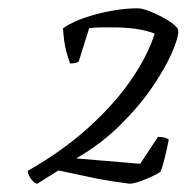

<svg xmlns="http://www.w3.org/2000/svg" viewBox="-20 -790 450 463"><path d="M70 -347Q64 -347 56 -357Q48 -367 47 -378Q131 -426 193 -482Q255 -538 295.5 -596.5Q336 -655 353 -709Q332 -717 307 -720.5Q282 -724 251 -724Q239 -724 224.5 -724Q210 -724 195 -722L170 -642Q165 -637 149 -637Q145 -647 139.5 -667.5Q134 -688 132 -722Q154 -737 185 -747.5Q216 -758 249.5 -764Q283 -770 311 -770Q322 -770 338 -764Q354 -758 371 -749Q388 -740 399 -731Q410 -722 410 -715Q410 -698 394 -661.5Q378 -625 347 -579.5Q316 -534 270 -488.5Q224 -443 164 -408L318 -395L361 -460Q372 -460 379 -457.5Q386 -455 387 -453Q385 -442 381.5 -427Q378 -412 374.5 -398.5Q371 -385 367 -376Q359 -370 344.5 -363.5Q330 -357 315.5 -352Q301 -347 292 -347Q245 -353 208 -360.5Q171 -368 121 -379Z"/></svg>

Font: Texturina 12pt Thin
Style: Italic
Weight: 250
Italic angle: -11°
Designer: Guillermo Torres Carreño
Foundry: Omnibus-Type
Version: Version 1.002